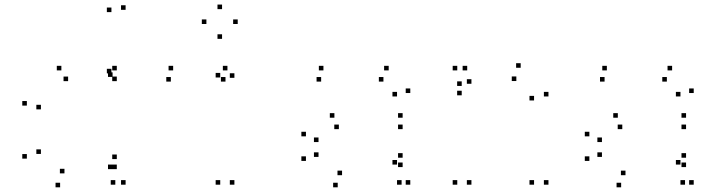

<svg xmlns="http://www.w3.org/2000/svg" viewBox="-20 -798 3140 840"><path d="M529.5 10V-10H509.5V10ZM529.5 -755V-775H509.5V-755ZM467.5 -745V-765H447.5V-745ZM467.5 -477V-497H447.5V-477ZM472.5 -461.5V-481.5H452.5V-461.5ZM472.5 -58V-78H452.5V-58ZM484.5 10V-10H464.5V10ZM248.5 -490V-510H228.5V-490ZM97.5 -336V-356H77.5V-336ZM97.5 -104V-124H77.5V-104ZM243 21.5V1.5H223V21.5ZM491 -58V-78H471V-58ZM491 -102V-122H471V-102ZM262 -39.5V-59.5H242V-39.5ZM159 -124.5V-144.5H139V-124.5ZM159 -319.5V-339.5H139V-319.5ZM278 -443V-463H258V-443ZM491 -443V-463H471V-443ZM491 -490V-510H471V-490Z M1005.5 10V-10H985.5V10ZM1005.5 -457.5V-477.5H985.5V-457.5ZM975 -490V-510H955V-490ZM737.5 -490V-510H717.5V-490ZM727.5 -441V-461H707.5V-441ZM966.5 -441V-461H946.5V-441ZM943.5 -459V-479H923.5V-459ZM943.5 10V-10H923.5V10ZM1020 -693V-713H1000V-693ZM951.5 -758V-778H931.5V-758ZM883 -693V-713H863V-693ZM951.5 -628V-648H931.5V-628Z M1775 10V-10H1755V10ZM1775 -391V-411H1755V-391ZM1680.5 -490V-510H1660.5V-490ZM1395 -490V-510H1375V-490ZM1385 -441V-461H1365V-441ZM1657.5 -441V-461H1637.5V-441ZM1717 -376V-396H1697V-376ZM1717 -78V-98H1697V-78ZM1737 10V-10H1717V10ZM1741.5 -67V-87H1721.5V-67ZM1741.5 -108V-128H1721.5V-108ZM1476.5 -31.5V-51.5H1456.5V-31.5ZM1373.5 -111.5V-131.5H1353.5V-111.5ZM1373.5 -176.5V-196.5H1353.5V-176.5ZM1462.5 -233V-253H1442.5V-233ZM1741.5 -233V-253H1721.5V-233ZM1741.5 -283V-303H1721.5V-283ZM1443 -283V-303H1423V-283ZM1318.5 -201.5V-221.5H1298.5V-201.5ZM1318.5 -94V-114H1298.5V-94ZM1457.5 21.5V1.5H1437.5V21.5Z M2379.5 10V-10H2359.5V10ZM2379.5 -376V-396H2359.5V-376ZM2258 -501.5V-521.5H2238V-501.5ZM2000 -422V-442H1980V-422ZM2000 -381V-401H1980V-381ZM2239 -443.5V-463.5H2219V-443.5ZM2316.5 -358.5V-378.5H2296.5V-358.5ZM2316.5 10V-10H2296.5V10ZM2042.5 10V-10H2022.5V10ZM2042.5 -431.5V-451.5H2022.5V-431.5ZM2024 -490V-510H2004V-490ZM1980.5 -490V-510H1960.5V-490ZM1980.5 10V-10H1960.5V10Z M3015 10V-10H2995V10ZM3015 -391V-411H2995V-391ZM2920.5 -490V-510H2900.5V-490ZM2635 -490V-510H2615V-490ZM2625 -441V-461H2605V-441ZM2897.5 -441V-461H2877.5V-441ZM2957 -376V-396H2937V-376ZM2957 -78V-98H2937V-78ZM2977 10V-10H2957V10ZM2981.5 -67V-87H2961.5V-67ZM2981.5 -108V-128H2961.5V-108ZM2716.5 -31.5V-51.5H2696.5V-31.5ZM2613.5 -111.5V-131.5H2593.5V-111.5ZM2613.5 -176.5V-196.5H2593.5V-176.5ZM2702.5 -233V-253H2682.5V-233ZM2981.5 -233V-253H2961.5V-233ZM2981.5 -283V-303H2961.5V-283ZM2683 -283V-303H2663V-283ZM2558.5 -201.5V-221.5H2538.5V-201.5ZM2558.5 -94V-114H2538.5V-94ZM2697.5 21.5V1.5H2677.5V21.5Z"/></svg>

Font: Monaspace Krypton Dots Var
Style: Regular
Weight: 400
Designer: Riley Cran and the Lettermatic Team
Version: Version 1.100 (Monaspace Krypton Dots)